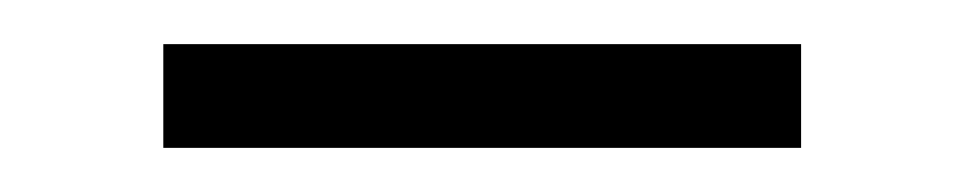

<svg xmlns="http://www.w3.org/2000/svg" viewBox="-20 -730 436 87"><path d="M343 -663V-710H54V-663Z"/></svg>

Font: Raleway Reg
Style: Regular
Weight: 400
Designer: Matt McInerney, Pablo Impallari, Rodrigo Fuenzalida
Foundry: Matt McInerney, Pablo Impallari, Rodrigo Fuenzalida
Version: Version 3.00 July 28, 2015